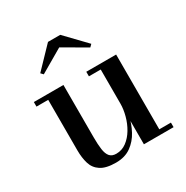

<svg xmlns="http://www.w3.org/2000/svg" viewBox="-160 -820 934 964"><g transform="rotate(-30 306.5 -338.0)"><path d="M240.5 10Q183 10 153 -9.8Q123 -29.5 112.8 -63.5Q102.5 -97.5 102.5 -141V-433.5H34.5V-460H206V-157Q206 -115 210 -86.2Q214 -57.5 226.5 -42.8Q239 -28 264 -28Q297 -28 323.5 -47.8Q350 -67.5 368.8 -99Q387.5 -130.5 397.2 -166.8Q407 -203 407 -235.5L423 -237Q423 -203.5 414 -161.2Q405 -119 384.2 -80Q363.5 -41 328.2 -15.5Q293 10 240.5 10ZM407 0V-433.5H338.5V-460H511.5V-26.5H579V0ZM147.5 -555.5 134.5 -569 247 -686H318L430.5 -569L417 -555.5L282 -634Z"/></g></svg>

Font: Bodoni Moda 9pt Medium
Style: Regular
Weight: 500
Designer: Owen Earl
Foundry: indestructible type
Version: Version 2.005